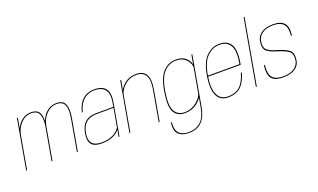

<svg xmlns="http://www.w3.org/2000/svg" viewBox="-101 -1358 3575 2160"><g transform="rotate(-20 1686.5 -278.0)"><path d="M-3.5 0H7.5L92.5 -481L112 -592H101ZM300.5 0H311.5L379.5 -384.5Q397 -484 374 -541Q351 -598 270.5 -598Q196 -598 141.5 -545Q87 -492 71 -402L76 -388Q91.5 -475 144.8 -531Q198 -587 269.5 -587Q342 -587 363.5 -533.5Q385 -480 368.5 -386.5ZM604 0H615L683 -384.5Q700.5 -484 677.5 -541Q654.5 -598 574.5 -598Q500 -598 445.2 -545Q390.5 -492 374.5 -402L380 -388Q395 -475 448.5 -531Q502 -587 573 -587Q646 -587 667.2 -533.5Q688.5 -480 672 -386.5Z M902.5 4Q952 4 989.5 -5.2Q1027 -14.5 1053.8 -28.8Q1080.5 -43 1096.5 -58Q1112.5 -73 1118.5 -85L1103.5 0H1114L1182 -387Q1195.5 -462 1180.8 -508.2Q1166 -554.5 1127.5 -576Q1089 -597.5 1030 -597.5Q989.5 -597.5 955 -586.5Q920.5 -575.5 892.2 -552Q864 -528.5 842.8 -491Q821.5 -453.5 807.5 -400H819Q837 -466 866.8 -507Q896.5 -548 937.2 -567.2Q978 -586.5 1028.5 -586.5Q1083.5 -586.5 1119.5 -565.5Q1155.5 -544.5 1169.5 -500.2Q1183.5 -456 1171 -386L1162.5 -338H960Q932.5 -338 906.8 -333.5Q881 -329 858 -318Q835 -307 816 -287.8Q797 -268.5 783.2 -239.2Q769.5 -210 762.5 -168.5Q755 -126 758.2 -96Q761.5 -66 773.8 -46.5Q786 -27 805.2 -16Q824.5 -5 849.2 -0.5Q874 4 902.5 4ZM905 -7Q873 -7 845.5 -14Q818 -21 798.8 -38.5Q779.5 -56 772.2 -87.5Q765 -119 774 -168.5Q782.5 -217 801 -248.2Q819.5 -279.5 845.2 -296.5Q871 -313.5 900.2 -320.2Q929.5 -327 959.5 -327H1161L1122 -107Q1113 -90 1095 -72.2Q1077 -54.5 1049.8 -39.8Q1022.5 -25 986.5 -16Q950.5 -7 905 -7Z M1232.5 0H1243.5L1325.5 -463.5L1349.5 -593H1338ZM1583.5 0H1594.5L1659.5 -369Q1679.5 -483.5 1647 -541.2Q1614.5 -599 1527 -599Q1446.5 -599 1386.2 -550.2Q1326 -501.5 1314.5 -436.5L1316 -413.5Q1328.5 -486 1388.8 -537Q1449 -588 1526 -588Q1605.5 -588 1637 -534Q1668.5 -480 1649 -371Z M1866.5 229Q1923 229 1968.5 208Q2014 187 2047.2 137Q2080.5 87 2095.5 3L2200.5 -592H2189.5L2167 -465L2084.5 2Q2064 119.5 2006.8 169.2Q1949.5 219 1866.5 219Q1816 219 1780.8 201.2Q1745.5 183.5 1731.2 148Q1717 112.5 1721.5 48.5H1710Q1699.5 148 1741 188.5Q1782.5 229 1866.5 229ZM1896.5 4Q1981.5 4 2043.2 -42.2Q2105 -88.5 2113 -134.5L2114 -163Q2104.5 -108 2041.2 -57.5Q1978 -7 1899 -7Q1818.5 -7 1781.5 -71.2Q1744.5 -135.5 1770.5 -297Q1796.5 -459.5 1858.8 -523.5Q1921 -587.5 2001.5 -587.5Q2080.5 -587.5 2125.8 -537.2Q2171 -487 2161.5 -432L2169.5 -458Q2177 -501 2132.5 -549.8Q2088 -598.5 2003 -598.5Q1915 -598.5 1850.2 -531.2Q1785.5 -464 1759 -297Q1732 -131 1770.2 -63.5Q1808.5 4 1896.5 4Z M2418.5 4 2420.5 -7Q2329 -7 2294.2 -82.8Q2259.5 -158.5 2282 -299Q2307 -454 2372.2 -520.2Q2437.5 -586.5 2523.5 -586.5Q2612 -586.5 2650.2 -520.8Q2688.5 -455 2660.5 -299L2666.5 -304.5H2278L2276 -293H2671.5Q2672.5 -298 2673 -301.5Q2701 -461 2661.2 -529.2Q2621.5 -597.5 2525.5 -597.5Q2432.5 -597.5 2364.5 -528Q2296.5 -458.5 2270.5 -299Q2247.5 -153.5 2284 -74.8Q2320.5 4 2418.5 4ZM2420.5 -7 2418.5 4Q2475.5 4 2524.2 -18.5Q2573 -41 2605 -92.8Q2637 -144.5 2653.5 -209H2642Q2626.5 -149.5 2595.8 -99Q2565 -48.5 2518.5 -27.8Q2472 -7 2420.5 -7Z M2746.5 0H2757.5L2896.5 -785H2885.5Z M3073.5 4Q3168.5 4 3220.8 -33.2Q3273 -70.5 3279.5 -130.5Q3290.5 -212 3252.5 -244.5Q3214.5 -277 3125.5 -305Q3043.5 -325.5 3004.8 -355.8Q2966 -386 2976 -456.5Q2983.5 -515 3032 -550.8Q3080.5 -586.5 3165.5 -586.5Q3252 -586.5 3288.8 -542.8Q3325.5 -499 3314 -406H3326Q3339 -507.5 3300 -552.5Q3261 -597.5 3167.5 -597.5Q3076.5 -597.5 3024.2 -559.5Q2972 -521.5 2964.5 -458Q2954 -380.5 2992 -349Q3030 -317.5 3111.5 -294Q3199 -267.5 3238.8 -238Q3278.5 -208.5 3268 -132Q3261.5 -78 3213.2 -42.5Q3165 -7 3075 -7Q2990.5 -7 2952.5 -49Q2914.5 -91 2926 -198.5H2914Q2901 -82.5 2940.8 -39.2Q2980.5 4 3073.5 4Z"/></g></svg>

Font: Anybody UltraCondensed Thin Thin
Style: Italic
Weight: 250
Italic angle: -10°
Version: Version 1.111